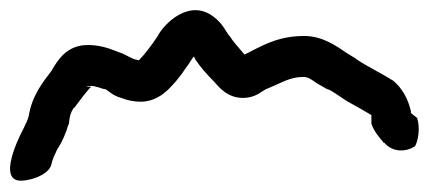

<svg xmlns="http://www.w3.org/2000/svg" viewBox="-268 -488 898 403"><g transform="rotate(90 181.5 -287.0)"><path d="M214 -700C188 -694 166 -682 150 -663C133 -636 120 -608 105 -586L104 -585L91 -564C78 -545 56 -515 56 -476C56 -419 78 -385 95 -351L93 -349C76 -335 67 -326 58 -321C48 -311 31 -307 15 -285C-23 -234 31 -181 57 -168C75 -156 95 -141 107 -129C106 -123 104 -116 101 -111L93 -95L87 -79C81 -64 75 -45 75 -22C75 21 104 40 130 55C151 71 180 95 223 102C229 103 240 108 250 113C250 113 349 167 359 126C363 108 350 62 327 55C316 53 306 48 293 42L292 41C278 32 260 24 242 19V18H241C223 16 219 15 207 8V7L206 6C191 -5 178 -15 164 -27V-29H163C162 -24 162 -25 162 -18C162 -19 161 -20 161 -22V-33L164 -45C164 -46 166 -48 168 -59C169 -63 181 -73 186 -92C191 -104 194 -119 194 -133C194 -160 179 -180 167 -192C155 -204 141 -216 124 -227C115 -234 106 -239 99 -244C101 -245 102 -246 103 -247H105L106 -248C121 -258 136 -271 151 -286C162 -296 186 -314 186 -347C186 -362 182 -374 173 -387C171 -390 168 -395 168 -395C155 -428 142 -445 142 -474C142 -484 147 -491 155 -502L167 -523C169 -530 172 -534 177 -542L193 -566C202 -583 212 -600 222 -617H240C258 -623 270 -635 279 -642H280V-644C302 -663 299 -692 287 -709C275 -715 250 -720 228 -713C221 -704 219 -701 217 -700Z"/></g></svg>

Font: Stray Cat
Style: Blk
Weight: 900
Version: Version 1.0